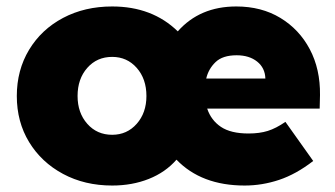

<svg xmlns="http://www.w3.org/2000/svg" viewBox="-20 -564 1036 594"><path d="M327 10Q242 10 175 -26Q108 -62 70 -124.5Q32 -187 32 -267Q32 -347 70 -410Q108 -473 175 -508.5Q242 -544 327 -544Q451 -544 530 -467Q598 -544 711 -544Q789 -544 847.5 -508.5Q906 -473 938.5 -411.5Q971 -350 970 -270L969 -228H621Q633 -192 663.5 -171.5Q694 -151 749 -151Q783 -151 808.5 -159Q834 -167 863 -187L949 -66Q896 -25 843.5 -7.5Q791 10 737 10Q603 10 526 -70Q492 -31 440.5 -10.5Q389 10 327 10ZM712 -393Q669 -393 647 -372Q625 -351 618 -321H801Q800 -354 775.5 -373.5Q751 -393 712 -393ZM327 -147Q373 -147 403 -181Q433 -215 433 -267Q433 -320 403 -354Q373 -388 327 -388Q280 -388 250 -354Q220 -320 220 -267Q220 -215 250 -181Q280 -147 327 -147Z"/></svg>

Font: Lexend Deca ExtraBold
Style: Regular
Weight: 800
Designer: Bonnie Shaver-Troup, Thomas Jockin
Foundry: Lexend
Version: Version 1.008; ttfautohint (v1.8.4.7-5d5b)